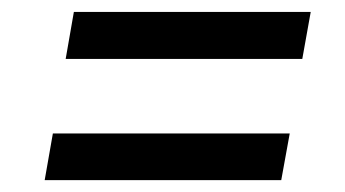

<svg xmlns="http://www.w3.org/2000/svg" viewBox="-20 -496 577 321"><path d="M499.5 -476.1H103.5L89.8 -397.5H485.4ZM464.4 -272.9H68.4L54.7 -194.8H450.2Z"/></svg>

Font: Roboto
Style: Italic
Weight: 400
Italic angle: -12°
Designer: Google
Version: Version 2.137; 2017